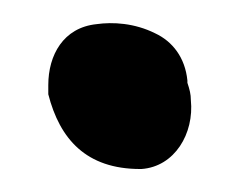

<svg xmlns="http://www.w3.org/2000/svg" viewBox="-20 -137 211 167"><path d="M22 -55C32 -16 55 10 102 10H103C132 8 149 -21 146 -50C146 -55 145 -59 143 -65V-67C141 -87 130 -101 115 -108C97 -117 78 -118 64 -116C35 -113 22 -89 22 -63Z"/></svg>

Font: Vapor
Style: Bd
Weight: 700
Foundry: Cannot Into Space Fonts
Version: Version 0.179